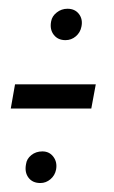

<svg xmlns="http://www.w3.org/2000/svg" viewBox="-20 -454 255 428"><path d="M4 -212 13.5 -266H193.5L183.5 -212ZM126 -364.5Q109 -364.5 99.8 -376.5Q90.5 -388.5 94 -406.5Q96 -418 106.5 -426.2Q117 -434.5 130.5 -434.5Q147 -434.5 156 -422.8Q165 -411 161.5 -394.5Q159 -381.5 149 -373Q139 -364.5 126 -364.5ZM70 -46Q52.5 -46 43.5 -58Q34.5 -70 38 -88Q39.5 -100 49.8 -108.2Q60 -116.5 74.5 -116.5Q90 -116.5 99 -104.5Q108 -92.5 105 -76Q102.5 -63 92.5 -54.5Q82.5 -46 70 -46Z"/></svg>

Font: Anybody
Style: Italic
Weight: 400
Italic angle: -10°
Designer: Tyler Finck
Foundry: Etcetera Type Company
Version: Version 1.010; ttfautohint (v1.8.3) -l 8 -r 50 -G 200 -x 14 